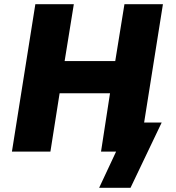

<svg xmlns="http://www.w3.org/2000/svg" viewBox="-20 -725 843 918"><path d="M454 173 535 0H465L487 -139H753L604 173ZM37 0 149 -705H333L289 -433H531L575 -705H759L647 0H463L506 -279H265L221 0Z"/></svg>

Font: Nunito Sans 7pt SemiCondensed Black
Style: Italic
Weight: 900
Width: 4
Italic angle: -9°
Designer: Vernon Adams
Foundry: Vernon Adams
Version: Version 3.101;gftools[0.9.27]